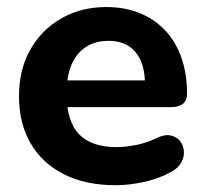

<svg xmlns="http://www.w3.org/2000/svg" viewBox="-20 -521 587 551"><path d="M311.5 10.5Q225.8 10.5 163.6 -20.8Q101.5 -52 68 -109.4Q34.5 -166.8 34.5 -245Q34.5 -321 66.8 -378.2Q99 -435.5 155.8 -468.1Q212.5 -500.8 285 -500.8Q338.2 -500.8 381 -483.4Q423.8 -466 454.2 -433.5Q484.8 -401 500.8 -354.9Q516.8 -308.8 516.8 -251.2Q516.8 -232.5 504.8 -223Q492.8 -213.5 469.5 -213.5H154.2V-290.2H412L396.2 -276.2Q396.2 -318.5 384 -346.5Q371.8 -374.5 348.6 -389.1Q325.5 -403.8 291.2 -403.8Q253.5 -403.8 226.6 -386.2Q199.8 -368.8 185.6 -336.1Q171.5 -303.5 171.5 -257.2V-249.8Q171.5 -172 207.2 -135.4Q243 -98.8 314.5 -98.8Q339 -98.8 370 -104.8Q401 -110.8 428.8 -124.5Q451.8 -135.8 469 -132.4Q486.2 -129 496.1 -116.9Q506 -104.8 507.6 -88.1Q509.2 -71.5 500.6 -55.2Q492 -39 472 -28.2Q437.2 -8.5 394.1 1Q351 10.5 311.5 10.5Z"/></svg>

Font: Nunito ExtraLight
Style: Regular
Weight: 200
Designer: Vernon Adams
Foundry: Vernon Adams
Version: Version 3.602;April 4, 2023;FontCreator 14.0.0.2856 64-bit